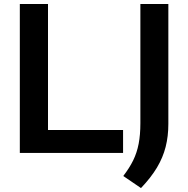

<svg xmlns="http://www.w3.org/2000/svg" viewBox="-20 -760 935 954"><path d="M78.5 0V-740H218.5V-114H591.5V0ZM680.5 174.5 592.5 114.5Q623 75 641.8 36.8Q660.5 -1.5 669 -46Q677.5 -90.5 677.5 -147.5V-740H816.5V-144Q816.5 -83 803 -30Q789.5 23 759.8 72.8Q730 122.5 680.5 174.5Z"/></svg>

Font: Encode Sans SC SemiExpanded SemiBold
Style: Regular
Weight: 600
Width: 6
Designer: Multiple Designers
Foundry: Impallari Type
Version: Version 3.002